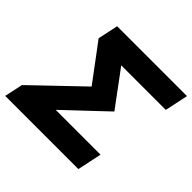

<svg xmlns="http://www.w3.org/2000/svg" viewBox="-190 -889 1066 1066"><g transform="rotate(45 343.0 -356.5)"><path d="M-13.5 0 9.5 -108Q36 -133.5 70.2 -166.5Q104.5 -199.5 140 -233.2Q175.5 -267 205.5 -296L289 -376L245.5 -434.5Q216 -474 186.8 -513.2Q157.5 -552.5 127 -593L152.5 -713H701L672 -575.5H322L356 -530Q385.5 -490 416.5 -448Q447.5 -406 476.5 -367.5Q433 -326 386.5 -282.2Q340 -238.5 296.5 -197.5L239.5 -143.5H591.5L561 0Z"/></g></svg>

Font: Commissioner
Style: Bold Italic
Weight: 700
Italic angle: -12°
Designer: Kostas Bartsokas
Foundry: Kostas Bartsokas
Version: Version 1.000; ttfautohint (v1.8.3)